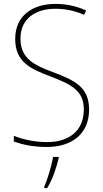

<svg xmlns="http://www.w3.org/2000/svg" viewBox="-20 -744 527 985"><path d="M437 -182C437 -298 363 -332 249 -375C159 -409 85 -441 85 -546C85 -648 162 -699 263 -699C307 -699 357 -692 411 -668L422 -690C375 -712 321 -724 265 -724C147 -724 58 -664 58 -544C58 -427 135 -391 236 -353C346 -311 410 -280 410 -182C410 -71 331 -15 223 -15C156 -15 97 -29 51 -47V-18C96 -2 149 10 221 10C345 10 437 -54 437 -182ZM281 68V61H252C246 103 222 181 207 214V221H222C250 175 269 118 281 68Z"/></svg>

Font: Noto Sans Thai Looped SemiCondensed Thin
Style: Regular
Weight: 100
Width: 4
Designer: Sasikarn Vongin, Ben Mitchell
Foundry: The Fontpad Ltd
Version: Version 1.001